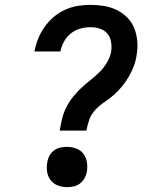

<svg xmlns="http://www.w3.org/2000/svg" viewBox="-20 -763 640 791"><path d="M226 -225Q230 -249 235.5 -272.5Q241 -296 252 -318.5Q263 -341 278.5 -361Q294 -381 312.5 -398.5Q331 -416 351.5 -432Q372 -448 390 -466Q408 -484 421 -506Q434 -528 438 -551Q441 -571 437.5 -591Q434 -611 422 -625Q410 -639 391 -645Q372 -651 352 -651Q331 -651 310 -645Q289 -639 271.5 -625Q254 -611 243.5 -591.5Q233 -572 229 -551H122Q127 -578 137 -603Q147 -628 163 -651Q179 -674 200.5 -692.5Q222 -711 247.5 -722.5Q273 -734 299.5 -738.5Q326 -743 352 -743Q381 -743 408.5 -738.5Q436 -734 460.5 -722Q485 -710 504 -691Q523 -672 533 -647Q543 -622 545.5 -593.5Q548 -565 543 -537Q540 -514 531.5 -491.5Q523 -469 511 -448Q499 -427 483.5 -408Q468 -389 449.5 -372.5Q431 -356 410.5 -342.5Q390 -329 373 -311Q356 -293 348 -270.5Q340 -248 336 -225ZM256 8Q236 8 218 1Q200 -6 188.5 -21Q177 -36 174 -55.5Q171 -75 175 -95Q177 -109 184 -122Q191 -135 203 -143.5Q215 -152 228.5 -155Q242 -158 256 -158Q276 -158 294.5 -151Q313 -144 324 -129Q335 -114 338 -94.5Q341 -75 338 -55Q335 -41 328 -28.5Q321 -16 309.5 -7Q298 2 284 5Q270 8 256 8Z"/></svg>

Font: Iosevka Etoile SmBdObl
Style: Regular
Weight: 600
Italic angle: -9°
Designer: Belleve Invis
Foundry: Belleve Invis
Version: Version 15.5.2; ttfautohint (v1.8.4)